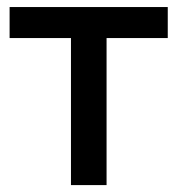

<svg xmlns="http://www.w3.org/2000/svg" viewBox="-20 -536 513 556"><path d="M185.5 -425.8V0H288.6V-425.8H465.8V-515.6H7.8V-425.8Z"/></svg>

Font: Inteeer Medium
Style: Regular
Weight: 500
Designer: Rasmus Andersson
Foundry: rsms
Version: Version 4.001;Glyphs 3.4 (3402)